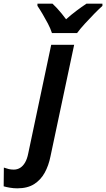

<svg xmlns="http://www.w3.org/2000/svg" viewBox="-143 -786 578 1046"><path d="M-49 240Q-69 240 -89.5 236.5Q-110 233 -123 229L-122 127Q-108 132 -95.5 135Q-83 138 -68 138Q-49 138 -33.5 128.5Q-18 119 -6.5 99.5Q5 80 11 49L136 -542H261L132 66Q122 116 100.5 155Q79 194 43 217Q7 240 -49 240ZM140 -606Q132 -631 118 -657.5Q104 -684 89 -709.5Q74 -735 61 -754V-766H143Q154 -756 167 -742Q180 -728 193 -712Q206 -696 217 -681Q245 -706 273 -727Q301 -748 328 -766H415V-754Q396 -737 370 -710.5Q344 -684 318.5 -656Q293 -628 277 -606Z"/></svg>

Font: Noto Sans Display SemiBold
Style: Italic
Weight: 600
Italic angle: -12°
Designer: Monotype Design Team
Foundry: Monotype Imaging Inc.
Version: Version 2.003